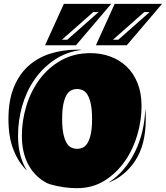

<svg xmlns="http://www.w3.org/2000/svg" viewBox="-20 -970 865 1001"><path d="M718 -416Q718 -343 696 -267Q674 -191 631 -129.5Q588 -68 525.5 -28.5Q463 11 382 11Q311 11 242 -9L226 -15Q162 -48 128 -111Q94 -174 94 -262Q94 -341 117.5 -418Q141 -495 186 -556Q231 -617 298 -655Q365 -693 452 -693Q506 -693 554.5 -675.5Q603 -658 639.5 -623.5Q676 -589 697 -537Q718 -485 718 -416ZM460 -350Q460 -398 453.5 -428Q447 -458 436.5 -475.5Q426 -493 411.5 -499.5Q397 -506 382 -506Q367 -506 352.5 -499.5Q338 -493 327.5 -475.5Q317 -458 310.5 -428Q304 -398 304 -350Q304 -302 310.5 -272Q317 -242 327.5 -224.5Q338 -207 352.5 -200.5Q367 -194 382 -194Q397 -194 411.5 -200.5Q426 -207 436.5 -224.5Q447 -242 453.5 -272Q460 -302 460 -350ZM52 -185Q24 -251 24 -350Q24 -446 52 -514.5Q80 -583 128.5 -626.5Q177 -670 242.5 -690.5Q308 -711 382 -711Q389 -711 395 -711Q401 -711 407 -710Q326 -700 264 -658Q202 -616 159.5 -554.5Q117 -493 95.5 -417Q74 -341 74 -262Q74 -154 121 -80Q77 -122 52 -185ZM740 -350Q740 -216 685.5 -133Q631 -50 544 -17Q590 -46 625.5 -88.5Q661 -131 685.5 -182Q710 -233 723 -289.5Q736 -346 737 -404Q740 -378 740 -350ZM641 -734H480L578 -950H825ZM376 -734H215L313 -950H560ZM760 -907H732L569 -763H597ZM494 -907H466L303 -763H331Z"/></svg>

Font: J.M. Nexus Grotesque
Style: Regular
Weight: 900
Designer: deFharo
Foundry: deFharo
Version: Version 3.003